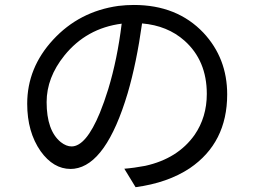

<svg xmlns="http://www.w3.org/2000/svg" viewBox="-20 -736 1040 782"><path d="M271.5 -139.6Q330.1 -139.6 386.7 -276.4Q404.3 -319.3 420.9 -373Q458 -495.1 475.6 -639.6Q332 -621.1 242.2 -509.8Q169.9 -419.9 169.9 -320.3Q169.9 -204.1 227.5 -157.2Q250 -139.6 271.5 -139.6ZM532.2 26.4 486.3 -48.8Q525.4 -51.8 571.3 -60.5Q704.1 -89.8 772.5 -186.5Q822.3 -258.8 822.3 -353.5Q822.3 -489.3 731.4 -570.3Q662.1 -631.8 558.6 -640.6Q536.1 -479.5 500 -356.4Q413.1 -65.4 282.2 -48.8Q274.4 -47.9 267.6 -47.9Q197.3 -47.9 145.5 -120.1Q90.8 -198.2 90.8 -313.5Q90.8 -460 196.3 -574.2Q302.7 -689.5 461.9 -711.9Q494.1 -715.8 525.4 -715.8Q701.2 -715.8 808.6 -602.5Q905.3 -499 905.3 -351.6Q905.3 -154.3 752.9 -50.8Q663.1 8.8 532.2 26.4Z"/></svg>

Font: Taipei Sans TC Beta
Style: Regular
Weight: 400
Designer: JT Foundry
Foundry: JT Foundry
Version: Version 1.000